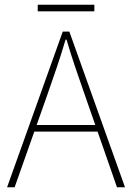

<svg xmlns="http://www.w3.org/2000/svg" viewBox="-20 -794 560 814"><path d="M10 0 246 -660H274L510 0H476L338 -396Q317 -456 298.5 -510.5Q280 -565 262 -626H258Q240 -565 221.5 -510.5Q203 -456 182 -396L42 0ZM112 -236V-264H405V-236ZM140 -746V-774H380V-746Z"/></svg>

Font: SourceSans3VF
Style: Regular
Weight: 200
Designer: Paul D. Hunt
Foundry: Adobe
Version: Version 3.052;hotconv 1.1.0;makeotfexe 2.6.0